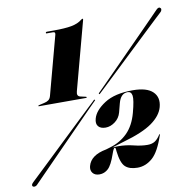

<svg xmlns="http://www.w3.org/2000/svg" viewBox="-107 -799 892 889"><g transform="rotate(-10 339.5 -354.5)"><path d="M163.5 -680Q158.5 -680 160 -684Q160 -687.5 165 -687.5H197Q250.5 -687.5 281.2 -693.2Q312 -699 331 -714.5Q333 -715.5 334.5 -716.8Q336 -718 338 -718Q341.5 -718 340 -712.5L254 -391.5Q247.5 -369 266.5 -365L291 -359.5Q295 -358 294.5 -356.5Q293.5 -354 289.5 -354H70.5Q65.5 -354 66.5 -356.5Q67 -358 73 -359.5L96.5 -365Q108 -367.5 116 -373.2Q124 -379 127.5 -391.5L201.5 -667.5Q204.5 -680 193.5 -680ZM359 -363.5Q355 -358.5 353.5 -361.5Q350 -363 355 -367.5Q360 -372 385 -397.5Q410 -423 446.8 -460Q483.5 -497 523.8 -538Q564 -579 599.8 -615Q635.5 -651 658.2 -674.5Q681 -698 682.5 -699.5Q695 -712.5 703 -703.5Q706 -700.5 704.5 -694.5Q703 -688.5 698 -684.5Q696.5 -683.5 672.8 -661Q649 -638.5 612 -603.5Q575 -568.5 533.5 -529Q492 -489.5 454 -453.5Q416 -417.5 390 -392.8Q364 -368 359 -363.5ZM322 -335.5Q326 -341.5 329 -338.5Q332.5 -337 325.5 -331.5Q321 -327.5 296 -302Q271 -276.5 234 -238.8Q197 -201 156.5 -159.8Q116 -118.5 80.2 -82Q44.5 -45.5 21.2 -21.8Q-2 2 -3.5 3.5Q-8 8 -14 8.8Q-20 9.5 -23 7Q-31 0 -17 -13Q-15.5 -14.5 8.5 -37.2Q32.5 -60 69.5 -95.2Q106.5 -130.5 148 -170.2Q189.5 -210 227.5 -246Q265.5 -282 291.5 -306.8Q317.5 -331.5 322 -335.5ZM254 -40Q267 -89.5 340.5 -103L360.5 -109Q409.5 -123.5 443 -157Q476.5 -190.5 492 -248Q508 -307.5 504.8 -327.2Q501.5 -347 484.5 -347Q452 -347 440.5 -303L429.5 -261Q422.5 -235 401 -219Q379.5 -203 356.5 -203Q333 -203 322.2 -216Q311.5 -229 318 -252Q328 -289 376.2 -320.2Q424.5 -351.5 509 -351.5Q575 -351.5 603 -324.5Q631 -297.5 619 -253Q608.5 -214 563.8 -182Q519 -150 427 -124L371 -107Q384 -108 398 -108Q435 -108 469.8 -99.2Q504.5 -90.5 533.5 -90.5Q554.5 -90.5 568.2 -99.2Q582 -108 594.5 -128Q596.5 -130 597 -129.5Q598.5 -129.5 598 -127.5Q572.5 -50.5 540.5 -22.5Q508.5 5.5 470 5.5Q432 5.5 412.5 -12.5Q393 -30.5 386.5 -87Q386 -97.5 384.8 -100.8Q383.5 -104 381 -104Q379 -104 375.5 -98.2Q372 -92.5 366.5 -76.5Q349.5 -27 331.8 -10.8Q314 5.5 291 5.5Q269.5 5.5 259.2 -7.8Q249 -21 254 -40Z"/></g></svg>

Font: Fraunces 144pt Black
Style: Italic
Weight: 900
Italic angle: -16°
Version: Version 1.000;[0bf87f6ff]